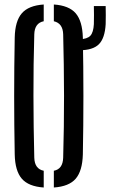

<svg xmlns="http://www.w3.org/2000/svg" viewBox="-20 -827 528 854"><path d="M174.5 7Q107 2.5 77 -32.2Q47 -67 45.5 -140Q40.5 -400 45.5 -660Q47 -733 77 -767.8Q107 -802.5 174.5 -807V-732.5Q134 -724.5 132.5 -674.5Q128.5 -542.5 128.8 -401.8Q129 -261 132.5 -125.5Q134 -75.5 174.5 -67.5ZM219.5 7V-67.5Q259.5 -75 261 -125.5Q265 -261 264.8 -401.8Q264.5 -542.5 261 -674.5Q259.5 -723.5 219.5 -732.5V-807Q287 -802.5 316.8 -767.8Q346.5 -733 348.5 -660Q353.5 -399.5 348.5 -140Q346.5 -67 316.8 -32.2Q287 2.5 219.5 7ZM333 -603.5Q317 -603.5 305 -605.5V-653Q320 -651.5 333 -652Q368.5 -653.5 382 -668.2Q395.5 -683 397.5 -719.5Q398 -734 398 -759.8Q398 -785.5 397.5 -800H450Q450.5 -785.5 450.5 -759.8Q450.5 -734 450 -719.5Q446.5 -657 419.8 -630.2Q393 -603.5 333 -603.5Z"/></svg>

Font: Big Shoulders Stencil Display SemiBold
Style: Regular
Weight: 600
Designer: Patric King
Foundry: XO Type Co
Version: Version 1.000